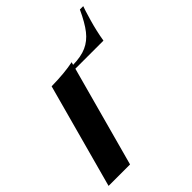

<svg xmlns="http://www.w3.org/2000/svg" viewBox="-204 -783 892 892"><g transform="rotate(-45 241.5 -337.0)"><path d="M495.1 -673.8Q489.3 -659.2 473.1 -603.5Q457 -547.9 448.2 -494.1H263.7L128.9 0H-12.2L127.9 -514.2Q216.3 -515.6 272.9 -527.8L269 -514.2Q322.3 -515.1 357.4 -530.8Q392.6 -546.4 418.9 -579.8Q445.3 -613.3 473.1 -673.8Z"/></g></svg>

Font: PlayfairDisplay-BoldItalic
Style: Bold Italic
Weight: 700
Italic angle: -14.9847°
Designer: Claus Eggers Sørensen
Foundry: Claus Eggers Sørensen
Version: Version 1.002;PS 001.002;hotconv 1.0.70;makeotf.lib2.5.58329